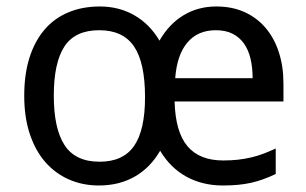

<svg xmlns="http://www.w3.org/2000/svg" viewBox="-20 -566 950 596"><path d="M671.9 9.8Q608.4 9.8 558.6 -17.6Q508.8 -44.9 477.1 -98.1Q446.3 -44.9 397.9 -17.6Q349.6 9.8 287.1 9.8Q236.8 9.8 194.3 -8.8Q151.9 -27.3 120.8 -62.7Q89.8 -98.1 72.5 -150.1Q55.2 -202.1 55.2 -269Q55.2 -335.4 71.5 -387Q87.9 -438.5 118.2 -473.9Q148.4 -509.3 192.1 -527.6Q235.8 -545.9 290 -545.9Q349.1 -545.9 396.7 -518.8Q444.3 -491.7 475.1 -439.9Q504.4 -491.2 549.6 -518.6Q594.7 -545.9 651.9 -545.9Q700.2 -545.9 738.8 -528.6Q777.3 -511.2 804.2 -479.7Q831.1 -448.2 845.5 -404.1Q859.9 -359.9 859.9 -306.2V-251H522Q524.4 -156.7 561.8 -112.3Q599.1 -67.9 672.9 -67.9Q697.8 -67.9 719 -70.3Q740.2 -72.8 760 -77.4Q779.8 -82 798.3 -89.1Q816.9 -96.2 835.9 -105V-25.9Q816.4 -16.6 797.6 -9.8Q778.8 -2.9 759 1.5Q739.3 5.9 718 7.8Q696.8 9.8 671.9 9.8ZM147 -269Q147 -167 180.4 -115.5Q213.9 -64 289.1 -64Q362.3 -64 396.2 -113Q430.2 -162.1 430.2 -264.2Q430.2 -371.6 396 -421.9Q361.8 -472.2 288.1 -472.2Q212.9 -472.2 179.9 -421.6Q147 -371.1 147 -269ZM764.2 -323.2Q764.2 -356.4 757.6 -384Q751 -411.6 737.1 -431.2Q723.1 -450.7 701.7 -461.4Q680.2 -472.2 649.9 -472.2Q594.2 -472.2 561.8 -434.1Q529.3 -396 523.9 -323.2Z"/></svg>

Font: WenQuanYi Micro Hei
Style: Regular
Weight: 400
Foundry: Ascender Corporation
Version: Version 0.2.0-beta